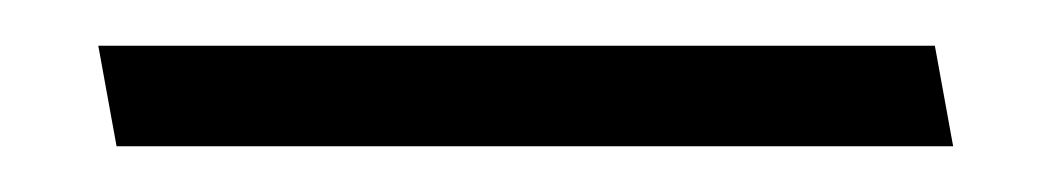

<svg xmlns="http://www.w3.org/2000/svg" viewBox="-20 -64 460 84"><path d="M397 0H31L23 -44H389Z"/></svg>

Font: Palanquin ExtraLight
Style: Regular
Weight: 275
Designer: Pria Ravichandran
Version: Version 1.001